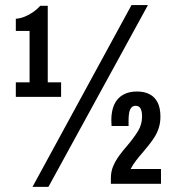

<svg xmlns="http://www.w3.org/2000/svg" viewBox="-20 -719 701 751"><path d="M107.1 12 494.4 -699.2H558.7L169.4 12ZM413.7 0V-22.7Q413.7 -48.5 423.3 -70.3Q432.9 -92.2 447.6 -112.1Q462.3 -132 478.3 -150Q503.3 -179.5 519.5 -205.8Q535.7 -232 535.7 -263Q535.7 -283.3 530 -294.2Q524.4 -305.2 510.3 -305.2Q500.1 -305.2 493.9 -298Q487.7 -290.9 485.3 -278.4Q482.9 -265.9 482.9 -250.1V-226.1H416.4Q416.4 -231.1 415.9 -237.5Q415.4 -243.9 415.4 -247.9Q415.4 -285.2 427 -310.3Q438.7 -335.4 461.3 -348.3Q484 -361.1 515.7 -361.1Q544.6 -361.1 565.1 -350.4Q585.7 -339.7 596.6 -318Q607.5 -296.4 607.5 -262.7Q607.5 -240.2 601.7 -220.9Q596 -201.7 585.7 -184.9Q575.4 -168.1 563.1 -152.9Q550.8 -137.7 538.6 -123Q525 -107.6 512.4 -91.3Q499.7 -74.9 491 -57.9H609.7V0ZM41.9 -340V-396.9H95.7V-597.9H41.9V-645.6Q58.3 -646.8 75.3 -653.3Q92.3 -659.9 108.8 -671.2Q125.3 -682.5 137.7 -696.3H166.8V-396.9H219V-340Z"/></svg>

Font: Archivo SemiBold ExtraCondensed
Style: Regular
Weight: 600
Width: 2
Version: Version 2.001